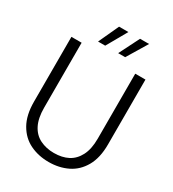

<svg xmlns="http://www.w3.org/2000/svg" viewBox="-213 -1011 1030 1141"><g transform="rotate(30 301.5 -441.0)"><path d="M302 12Q231 12 173.5 -16Q116 -44 82 -103.5Q48 -163 48 -255V-700H118V-254Q118 -183 141 -137.5Q164 -92 206.5 -71Q249 -50 302 -50Q358 -50 398.5 -71Q439 -92 462.5 -137.5Q486 -183 486 -254V-700H556V-255Q556 -163 522 -103.5Q488 -44 430.5 -16Q373 12 302 12ZM337 -755 407 -894H469L385 -755ZM199 -755 263 -894H327L248 -755Z"/></g></svg>

Font: DM Sans 36pt Light
Style: Regular
Weight: 300
Designer: Colophon Foundry, Jonny Pinhorn
Foundry: Colophon Foundry
Version: Version 4.004;gftools[0.9.30]